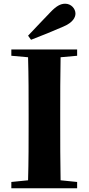

<svg xmlns="http://www.w3.org/2000/svg" viewBox="-20 -1013 477 1033"><path d="M131 -821 147 -799C205 -821 263 -845 321 -870C373 -892 386 -920 386 -940C386 -966 363 -993 331 -993C306 -993 283 -981 250 -946C213 -908 172 -864 131 -821ZM41 -713 131 -705C134 -602 134 -499 134 -395V-351C134 -247 134 -144 131 -43L41 -34V0H395V-34L306 -43C304 -146 304 -249 304 -352V-395C304 -499 304 -603 306 -705L395 -713V-747H41Z"/></svg>

Font: Noto Serif CJK HK Black
Style: Regular
Weight: 900
Designer: Ryoko NISHIZUKA 西塚涼子 (kana & ideographs); Frank Grießhammer (Latin, Greek & Cyrillic); Wenlong ZHANG 张文龙 (bopomofo); San
Foundry: Adobe
Version: Version 2.001;hotconv 1.1.0;makeotfexe 2.6.0